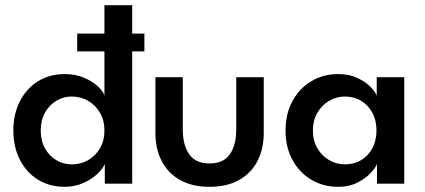

<svg xmlns="http://www.w3.org/2000/svg" viewBox="-20 -708 1639 740"><path d="M277.5 -510V-578.5H536.5V-510ZM229 12Q171 12 126.5 -15.5Q82 -43 56.8 -92Q31.5 -141 31.5 -205Q31.5 -269 56.8 -318Q82 -367 126.5 -394.8Q171 -422.5 229 -422.5Q272 -422.5 305.5 -407.8Q339 -393 359 -373.5Q379 -354 382.5 -339V-688H489.5V0H384V-76Q377 -58.5 355.5 -38Q334 -17.5 301.2 -2.8Q268.5 12 229 12ZM256.5 -74.5Q291.5 -74.5 320 -91Q348.5 -107.5 365.5 -136.8Q382.5 -166 382.5 -205Q382.5 -244 365.5 -273.2Q348.5 -302.5 320 -319.2Q291.5 -336 256.5 -336Q224.5 -336 197.2 -319.8Q170 -303.5 153.5 -274Q137 -244.5 137 -205Q137 -165.5 153.5 -136Q170 -106.5 197.2 -90.5Q224.5 -74.5 256.5 -74.5Z M684.5 -209Q684.5 -149 709.2 -113.5Q734 -78 787.5 -78Q841.5 -78 866 -113.5Q890.5 -149 890.5 -209V-410.5H996.5V-195.5Q996.5 -133.5 972 -86.8Q947.5 -40 901 -14Q854.5 12 787.5 12Q721 12 674.5 -14Q628 -40 603.5 -86.8Q579 -133.5 579 -195.5V-410.5H684.5Z M1433 0V-76Q1429 -64 1410.2 -43Q1391.5 -22 1359.2 -5Q1327 12 1283 12Q1225.5 12 1179.5 -15.5Q1133.5 -43 1107 -92Q1080.5 -141 1080.5 -205Q1080.5 -269 1107 -318Q1133.5 -367 1179.5 -394.8Q1225.5 -422.5 1283 -422.5Q1326 -422.5 1357.5 -407.5Q1389 -392.5 1408.2 -373Q1427.5 -353.5 1432 -339V-410.5H1538V0ZM1186 -205Q1186 -165.5 1203.5 -136Q1221 -106.5 1249.2 -90.5Q1277.5 -74.5 1310 -74.5Q1345 -74.5 1372.2 -91Q1399.5 -107.5 1415.2 -136.8Q1431 -166 1431 -205Q1431 -244 1415.2 -273.2Q1399.5 -302.5 1372.2 -319.2Q1345 -336 1310 -336Q1277.5 -336 1249.2 -319.8Q1221 -303.5 1203.5 -274Q1186 -244.5 1186 -205Z"/></svg>

Font: League Spartan Medium
Style: Regular
Weight: 500
Foundry: The League of Moveable Type
Version: Version 2.002